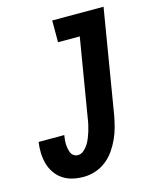

<svg xmlns="http://www.w3.org/2000/svg" viewBox="-112 -812 724 896"><g transform="rotate(-15 250.0 -363.5)"><path d="M181 8Q153 8 127.5 2Q102 -4 81 -18Q60 -32 45.5 -53Q31 -74 24 -98.5Q17 -123 16 -150.5Q15 -178 19 -204H143Q141 -193 140 -182Q139 -171 139.5 -160Q140 -149 142 -138.5Q144 -128 148 -118.5Q152 -109 161 -103Q170 -97 181 -97Q196 -97 209 -108Q222 -119 230.5 -132.5Q239 -146 245 -161Q251 -176 255.5 -190.5Q260 -205 263.5 -220.5Q267 -236 269 -251L332 -630H227V-735H475L392 -234Q387 -206 379.5 -178Q372 -150 360 -123.5Q348 -97 330.5 -72Q313 -47 289 -28.5Q265 -10 237 -1Q209 8 181 8Z"/></g></svg>

Font: Iosevka Curly XBdObl
Style: Regular
Weight: 800
Italic angle: -9°
Monospace: yes
Designer: Belleve Invis
Foundry: Belleve Invis
Version: Version 11.1.0; ttfautohint (v1.8.3)